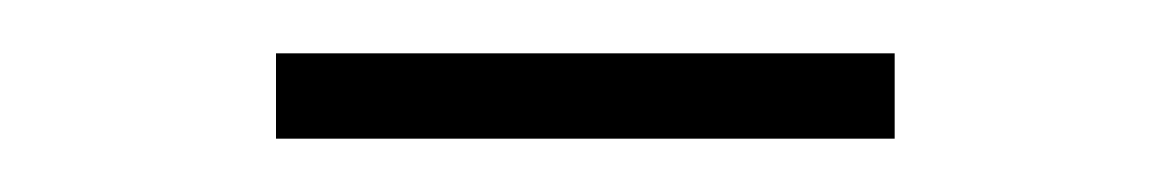

<svg xmlns="http://www.w3.org/2000/svg" viewBox="-20 -316 439 72"><path d="M83.5 -264V-296H315.5V-264Z"/></svg>

Font: Encode Sans SC Condensed Thin Thin
Style: Regular
Weight: 250
Version: Version 3.002